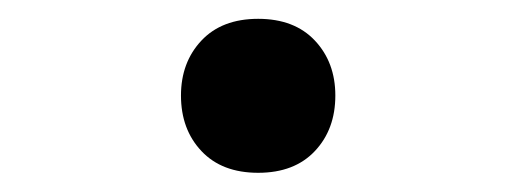

<svg xmlns="http://www.w3.org/2000/svg" viewBox="-20 -469 543 202"><path d="M332.8 -368.5Q332.8 -332.9 311.3 -310.1Q289.8 -287.2 251.6 -287.2Q213.4 -287.2 191.9 -310.1Q170.4 -332.9 170.4 -368.5Q170.4 -403.4 191.9 -426.3Q213.4 -449.2 251.6 -449.2Q289.8 -449.2 311.3 -426.3Q332.8 -403.4 332.8 -368.5Z"/></svg>

Font: SUIT Variable
Style: Regular
Weight: 400
Designer: Sunn Youn; Korean Glyphs from Source Han Sans (Sandoll Communications; Soo-young Jang, Joo-yeon Kang)
Foundry: Sunn
Version: Version 1.150;FEAKit 1.0